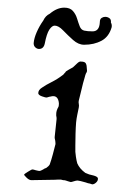

<svg xmlns="http://www.w3.org/2000/svg" viewBox="-20 -474 312 502"><path d="M221 8Q221 8 215 6Q213 6 210 5Q207 4 204 3Q197 1 191 -0.5Q185 -2 183 -2Q179 -2 173 0Q167 2 165 2Q164 2 161.5 1Q159 0 158 0Q155 -1 152 -2Q149 -3 145 -3Q140 -5 133 -4.5Q126 -4 123 -4L62 -3Q56 -3 49.5 -9.5Q43 -16 43 -17Q43 -19 53 -25Q63 -31 64 -31Q66 -31 68 -30.5Q70 -30 73 -29Q81 -27 83 -27Q85 -27 88 -28.5Q91 -30 93 -31Q95 -33 101 -35Q104 -37 106.5 -39.5Q109 -42 110 -44Q114 -55 118 -70Q122 -85 125 -97V-100Q125 -105 123 -113V-116L128 -163Q128 -169 127 -171V-176Q127 -185 133 -195Q134 -198 134 -204Q132 -226 114 -222Q113 -222 112 -221.5Q111 -221 109 -221Q103 -219 101 -219Q99 -219 90 -222Q81 -225 80 -230Q80 -239 90 -245Q100 -252 115 -259.5Q130 -267 143 -277Q145 -278 146.5 -280Q148 -282 149 -283L151 -285Q152 -286 152 -286.5Q152 -287 152 -287L160 -292L169 -297Q170 -297 174 -301Q177 -304 182.5 -309Q188 -314 192 -313Q202 -313 204.5 -308Q207 -303 207 -295Q208 -288 207 -286Q206 -285 204.5 -281.5Q203 -278 201 -270Q197 -257 193.5 -241.5Q190 -226 186 -211Q185 -207 186 -202.5Q187 -198 186 -193Q184 -183 182 -173.5Q180 -164 179 -154Q178 -142 177.5 -124.5Q177 -107 177 -93.5Q177 -80 177 -77Q177 -74 178.5 -64Q180 -54 182 -47Q188 -33 203 -22Q205 -21 208 -20Q211 -19 213 -18L225 -15Q229 -14 232.5 -12Q236 -10 236 -7V-6Q236 -1 231 3.5Q226 8 221 8ZM200 -357Q185 -357 171 -369.5Q157 -382 145 -394.5Q133 -407 123 -407Q116 -407 109 -396.5Q102 -386 97 -360Q94 -346 82 -346Q77 -346 72.5 -350Q68 -354 68 -361Q69 -374 76 -390Q83 -406 93 -420Q99 -433 110 -438Q129 -454 148 -454Q163 -454 170.5 -445.5Q178 -437 181.5 -425.5Q185 -414 188.5 -405Q192 -396 200 -394Q205 -393 210 -392.5Q215 -392 222 -392Q240 -392 241 -416Q241 -424 245.5 -427Q250 -430 255 -430Q261 -430 266 -426.5Q271 -423 270 -415Q273 -410 272 -403Q265 -378 245.5 -367.5Q226 -357 200 -357Z"/></svg>

Font: Are You Serious
Style: Regular
Weight: 400
Designer: Robert E. Leuschke
Foundry: Robert E. Leuschke
Version: Version 1.100